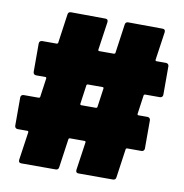

<svg xmlns="http://www.w3.org/2000/svg" viewBox="-74 -743 750 783"><g transform="rotate(10 300.5 -352.0)"><path d="M587 -407V-525C587 -532 582 -537 575 -537H535C532 -537 531 -539 531 -542L548 -659C549 -668 545 -672 537 -672L395 -673C388 -673 383 -670 382 -662L365 -542C365 -539 362 -537 359 -537H298C295 -537 294 -539 294 -542L311 -659C312 -668 308 -672 300 -672L158 -673C151 -673 146 -670 145 -662L128 -542C128 -539 125 -537 122 -537H62C55 -537 50 -532 50 -525V-407C50 -400 55 -395 62 -395H101C104 -395 105 -393 105 -390L94 -312C94 -309 91 -307 88 -307H26C19 -307 14 -302 14 -295V-178C14 -171 19 -166 26 -166H67C70 -166 71 -164 71 -161L54 -44C53 -35 57 -31 65 -31H207C214 -31 219 -34 220 -42L237 -161C237 -164 240 -166 243 -166H304C307 -166 308 -164 308 -161L291 -44C290 -35 294 -31 302 -31H444C451 -31 456 -34 457 -42L474 -161C474 -164 477 -166 480 -166H539C546 -166 551 -171 551 -178V-295C551 -302 546 -307 539 -307H501C498 -307 497 -309 497 -312L508 -390C508 -393 511 -395 514 -395H575C582 -395 587 -400 587 -407ZM325 -307H264C261 -307 260 -309 260 -312L271 -390C271 -393 274 -395 277 -395H338C341 -395 342 -393 342 -390L331 -312C331 -309 328 -307 325 -307Z"/></g></svg>

Font: Barlow Condensed ExtraBold
Style: Regular
Weight: 800
Width: 3
Designer: Jeremy Tribby
Foundry: Tribby Type
Version: Version 1.422;hotconv 1.0.109;makeotfexe 2.5.65596